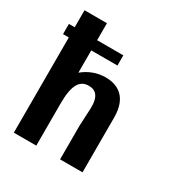

<svg xmlns="http://www.w3.org/2000/svg" viewBox="-167 -849 934 978"><g transform="rotate(30 300.0 -360.0)"><path d="M50 -560V0H182V-249C182 -358 210 -398 262 -398C303 -398 330 -373 327 -301L322 -197V0H454V-322C454 -439 390 -478 315 -478C266 -478 221 -461 182 -429V-560H336V-620H182V-720H50V-620H16V-560Z"/></g></svg>

Font: Tanklager Original
Style: Regular
Weight: 400
Designer: Ariel Martín Pérez
Foundry: Tunera Type Foundry
Version: Version 1.000;Glyphs 3.3 (3310)